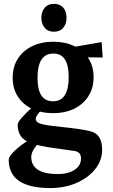

<svg xmlns="http://www.w3.org/2000/svg" viewBox="-20 -718 575 973"><path d="M235.1 235Q24.2 235 24.2 91.3Q24.2 74.1 55.1 45.1Q86 16.2 132.5 -12.1L179.1 2.7Q164 19 155 32.4Q146 45.7 142.1 56.5Q138.3 67.4 138.3 77.1Q138.3 120.2 172 142.1Q205.6 164.1 272.9 164.1Q325.7 164.1 358.1 142.5Q390.5 121 390.5 85.1Q390.5 67.8 382 58.5Q373.5 49.1 355 46.7L225 28.2Q200.5 24.2 181.2 19.7Q161.9 15.3 131.3 4.4Q99.2 -7.3 84.4 -30Q69.5 -52.8 69.5 -86.5Q69.5 -107.8 150.7 -181L195.2 -165.5Q176.4 -147.4 168.6 -135.1Q160.9 -122.8 160.9 -116.5Q160.9 -100.9 179.7 -93.1Q198.5 -85.4 248.3 -79.6Q303.5 -73.7 342.4 -68.9Q381.3 -64.1 407.5 -59.5Q433.6 -55 448.5 -49.6Q497.6 -31.8 497.6 41.2Q497.6 95.1 462.5 139Q427.4 183 367.8 209Q308.3 235 235.1 235ZM248 -144.5Q189.4 -144.5 143.2 -166.2Q97 -187.9 70.6 -228.3Q44.3 -268.6 44.3 -324.5Q44.3 -379.5 70.2 -420.2Q96.1 -460.8 142.6 -483.6Q189.1 -506.5 250.5 -506.5Q310.5 -506.5 356.3 -484.4Q402.2 -462.4 428.2 -422.2Q454.3 -382 454.3 -326.7Q454.3 -272.1 428.4 -231.1Q402.5 -190.1 356.5 -167.3Q310.5 -144.5 248 -144.5ZM248.6 -204.6Q328.1 -204.6 328.1 -328Q328.1 -446.6 250.5 -446.6Q170.1 -446.6 170.1 -323.3Q170.1 -204.6 248.6 -204.6ZM500.5 -426.7 408.3 -427.5 337.4 -477.2 495.1 -504.7ZM252.7 -557.2Q222.8 -557.2 206.2 -577.4Q189.6 -597.5 189.6 -627.4Q189.6 -658.4 206.2 -678.4Q222.8 -698.5 253 -698.5Q283.3 -698.5 300.2 -679.7Q317.1 -661 317.1 -627.3Q317.1 -596.9 300.4 -577Q283.6 -557.2 252.7 -557.2Z"/></svg>

Font: Andada Pro
Style: Regular
Weight: 400
Designer: Carolina Giovagnoli
Foundry: Huerta Tipografica
Version: Version 3.003